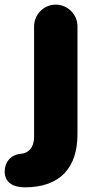

<svg xmlns="http://www.w3.org/2000/svg" viewBox="-87 -573 400 823"><path d="M19 230C171.9 230 245.1 145 245.1 2V-460C245.1 -511.2 203.1 -553.2 151.9 -553.2C101.1 -553.2 59.1 -511.2 59.1 -460V12.2C59.1 66.9 27.8 84 4.9 85.9C-44.9 89.8 -66.9 126 -66.9 162.1C-66.9 206.1 -35.2 230 19 230Z"/></svg>

Font: Jellee Bold
Style: Regular
Weight: 700
Designer: Alfredo Marco Pradil
Foundry: Hanken Design Co.
Version: Version 1.223;hotconv 1.0.109;makeotfexe 2.5.65596